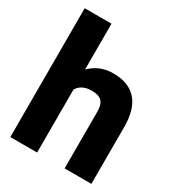

<svg xmlns="http://www.w3.org/2000/svg" viewBox="-180 -859 886 968"><g transform="rotate(30 263.5 -375.0)"><path d="M28 0H184V-367C200 -392 225 -408 267 -408C323 -408 344 -385 344 -329V0H500V-331C500 -457 448 -538 318 -538C260 -538 216 -516 184 -483V-750H28Z"/></g></svg>

Font: Asimov Pro
Style: Blk
Weight: 900
Designer: Google
Version: Version 2.000980; 2014